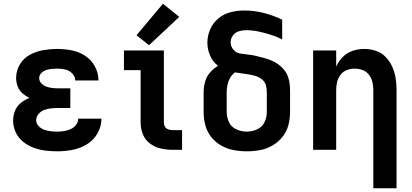

<svg xmlns="http://www.w3.org/2000/svg" viewBox="-20 -799 2200 1024"><path d="M286 8Q327 8 367.5 0Q408 -8 443.5 -29.5Q479 -51 500 -88Q521 -125 521 -166H397Q397 -148 385.5 -133Q374 -118 357 -110.5Q340 -103 322 -100Q304 -97 286 -97Q268 -97 250.5 -99Q233 -101 216 -107Q199 -113 186 -126.5Q173 -140 173 -158Q173 -158 173 -158Q173 -158 173 -158Q173 -176 185.5 -191Q198 -206 215.5 -212.5Q233 -219 251.5 -221Q270 -223 288 -223H355V-328H288Q272 -328 256.5 -330Q241 -332 226 -337.5Q211 -343 200 -355Q189 -367 189 -383Q189 -398 200.5 -409.5Q212 -421 226.5 -425.5Q241 -430 255.5 -431.5Q270 -433 285 -433Q307 -433 328 -428.5Q349 -424 365 -407.5Q381 -391 381 -370H505V-371Q505 -410 486 -445Q467 -480 434 -501.5Q401 -523 362.5 -530.5Q324 -538 285 -538Q248 -538 210.5 -531.5Q173 -525 139.5 -507Q106 -489 86 -455.5Q66 -422 66 -384Q66 -362 73.5 -340Q81 -318 98.5 -302.5Q116 -287 137 -277Q112 -267 91 -250Q70 -233 60 -208Q50 -183 50 -156Q50 -124 63.5 -94Q77 -64 102.5 -43.5Q128 -23 158.5 -11.5Q189 0 221 4Q253 8 286 8Z M900 0H951V-105H900Q889 -105 877.5 -109Q866 -113 860 -123Q854 -133 854 -145V-530H641V-425H730V-145Q730 -113 742 -83Q754 -53 780 -33.5Q806 -14 837.5 -7Q869 0 900 0ZM775 -558 936 -709 849 -779 708 -611Z M1296 8Q1332 8 1367 1.5Q1402 -5 1433 -23Q1464 -41 1486.5 -69Q1509 -97 1518 -131.5Q1527 -166 1527 -202V-307Q1527 -329 1525 -350Q1523 -371 1515.5 -391Q1508 -411 1494.5 -427.5Q1481 -444 1463.5 -456.5Q1446 -469 1426 -477Q1406 -485 1385.5 -490.5Q1365 -496 1344.5 -501Q1324 -506 1303 -508Q1282 -510 1260.5 -513.5Q1239 -517 1224.5 -534.5Q1210 -552 1210 -573Q1210 -593 1222 -609.5Q1234 -626 1253 -632Q1272 -638 1292 -638Q1326 -638 1358.5 -631Q1391 -624 1423 -614Q1455 -604 1485 -589V-694Q1438 -717 1386.5 -730Q1335 -743 1283 -743Q1246 -743 1210 -734Q1174 -725 1145 -701Q1116 -677 1101 -642.5Q1086 -608 1086 -571Q1086 -536 1100.5 -502.5Q1115 -469 1143 -448Q1118 -433 1099.5 -411.5Q1081 -390 1073.5 -362.5Q1066 -335 1066 -307V-202Q1066 -166 1075 -131.5Q1084 -97 1106 -69Q1128 -41 1159.5 -23Q1191 -5 1226 1.5Q1261 8 1296 8ZM1296 -97Q1268 -97 1241 -109Q1214 -121 1201.5 -147Q1189 -173 1189 -202V-307Q1189 -327 1193 -346.5Q1197 -366 1207 -383.5Q1217 -401 1233 -413Q1251 -410 1270 -407.5Q1289 -405 1307.5 -402Q1326 -399 1344 -393.5Q1362 -388 1377.5 -375.5Q1393 -363 1398 -344.5Q1403 -326 1403 -307V-202Q1403 -173 1390.5 -147Q1378 -121 1351 -109Q1324 -97 1296 -97Z M1971 205H2095V-320Q2095 -352 2090 -383Q2085 -414 2072 -443Q2059 -472 2037 -495Q2015 -518 1984.5 -528Q1954 -538 1923 -538Q1891 -538 1861 -528Q1831 -518 1808.5 -495.5Q1786 -473 1773 -444V-530H1650V0H1773V-320Q1773 -341 1778 -362Q1783 -383 1796.5 -400.5Q1810 -418 1830.5 -425.5Q1851 -433 1872 -433Q1893 -433 1913.5 -425.5Q1934 -418 1947.5 -400.5Q1961 -383 1966 -362Q1971 -341 1971 -320Z"/></svg>

Font: Iosevka Sparkle
Style: Bold
Weight: 700
Designer: Belleve Invis
Foundry: Belleve Invis
Version: Version 4.5.0; ttfautohint (v1.8.3)